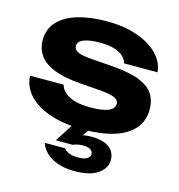

<svg xmlns="http://www.w3.org/2000/svg" viewBox="-120 -691 974 1044"><g transform="rotate(15 367.0 -169.5)"><path d="M702 -183Q702 -119 664.5 -74.5Q627 -30 555 -7Q483 16 380 16Q275 16 196 -10Q117 -36 73 -83Q29 -130 26 -192H215Q221 -167 243.5 -148Q266 -129 302 -119.5Q338 -110 387 -110Q453 -110 487 -124Q521 -138 521 -166Q521 -187 496.5 -198Q472 -209 409 -214L305 -222Q207 -229 149 -253Q91 -277 66.5 -314Q42 -351 42 -397Q42 -460 81.5 -502Q121 -544 191 -565Q261 -586 355 -586Q449 -586 522.5 -561Q596 -536 640.5 -492Q685 -448 691 -389H502Q498 -409 480.5 -426Q463 -443 430.5 -453.5Q398 -464 346 -464Q287 -464 256 -451Q225 -438 225 -413Q225 -394 244 -383Q263 -372 316 -367L451 -357Q547 -349 601.5 -326.5Q656 -304 679 -268Q702 -232 702 -183ZM333 -14H428L371 71L327 69Q349 57 375 49.5Q401 42 435 42Q501 42 535 67.5Q569 93 569 138Q569 184 524 215.5Q479 247 393 247Q317 247 265 217.5Q213 188 198 140H312Q320 151 338.5 160.5Q357 170 393 170Q426 170 442.5 160Q459 150 459 134Q459 119 446 109.5Q433 100 402 100Q386 100 372 103Q358 106 348 111H252Z"/></g></svg>

Font: Unbounded SemiBold
Style: Regular
Weight: 600
Designer: Luke Prowse, Jean-Baptiste Morizot, Fátima Lázaro, Florian Runge
Foundry: NaN
Version: Version 1.700